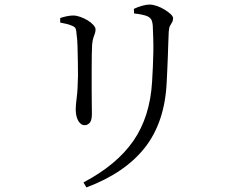

<svg xmlns="http://www.w3.org/2000/svg" viewBox="-20 -766 1040 842"><path d="M346 34Q492 -43 565 -148.5Q638 -254 647 -408Q649 -442 650.5 -475Q652 -508 652.5 -539Q653 -570 652 -598.5Q651 -627 650 -653Q649 -666 645.5 -676Q642 -686 628 -694Q620 -698 603.5 -701.5Q587 -705 568 -707L567 -727Q583 -735 602.5 -740.5Q622 -746 635 -746Q650 -746 667.5 -740Q685 -734 701.5 -724Q718 -714 728.5 -704Q739 -694 739 -686Q739 -675 734.5 -668Q730 -661 725.5 -652.5Q721 -644 720 -627Q719 -605 718 -576Q717 -547 716 -516.5Q715 -486 713.5 -457Q712 -428 711 -405Q703 -231 616 -119.5Q529 -8 359 56ZM351 -217Q340 -217 331 -226Q322 -235 317 -251Q312 -267 312 -285Q312 -305 316.5 -338.5Q321 -372 322 -433Q322 -457 321.5 -492.5Q321 -528 320 -562Q319 -596 316 -614Q315 -632 312 -640Q309 -648 296 -653Q285 -658 272.5 -661Q260 -664 244 -667V-687Q259 -692 274 -695Q289 -698 301 -698Q315 -698 332 -692Q349 -686 364 -677Q379 -668 389 -657Q399 -646 399 -637Q399 -627 396 -619Q393 -611 389.5 -600.5Q386 -590 384 -571Q383 -558 382.5 -527Q382 -496 382 -457Q382 -418 382 -379Q382 -340 382.5 -309.5Q383 -279 383 -267Q383 -238 373.5 -227.5Q364 -217 351 -217Z"/></svg>

Font: Noto Serif JP ExtraLight
Style: Regular
Weight: 400
Version: Version 2.003-H1;hotconv 1.1.1;makeotfexe 2.6.0